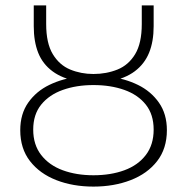

<svg xmlns="http://www.w3.org/2000/svg" viewBox="-20 -679 692 711"><path d="M326 12Q250 12 188.5 -12Q127 -36 91 -82.5Q55 -129 55 -197Q55 -257 84.5 -299Q114 -341 162.5 -364.5Q211 -388 269 -395V-377Q211 -388 174.5 -415Q138 -442 121.5 -483.5Q105 -525 105 -582V-659H151V-590Q151 -519 175.5 -478.5Q200 -438 240 -421.5Q280 -405 326 -405Q374 -405 415 -421.5Q456 -438 480.5 -478.5Q505 -519 505 -590V-659H549V-582Q549 -525 532 -483.5Q515 -442 479 -415Q443 -388 385 -377V-395Q443 -388 491 -364.5Q539 -341 568.5 -299Q598 -257 598 -197Q598 -129 562 -82.5Q526 -36 464 -12Q402 12 326 12ZM326 -30Q390 -30 440.5 -48.5Q491 -67 520 -105Q549 -143 549 -199Q549 -255 520 -291.5Q491 -328 440.5 -346Q390 -364 326 -364Q263 -364 212.5 -346Q162 -328 132.5 -291.5Q103 -255 103 -199Q103 -143 132.5 -105Q162 -67 212.5 -48.5Q263 -30 326 -30Z"/></svg>

Font: Source Sans 3 ExtraLight Light
Style: Regular
Weight: 300
Version: Version 3.052;hotconv 1.1.0;makeotfexe 2.6.0